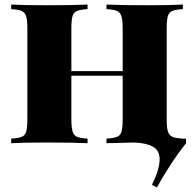

<svg xmlns="http://www.w3.org/2000/svg" viewBox="-20 -628 851 842"><path d="M796 -20V0Q763 41 726.5 97Q690 153 668 194L646 183Q680 115 680 71Q680 32 651 15.5Q622 -1 568 -3L447 0V-20Q479 -22 493.5 -28Q508 -34 513 -51Q518 -68 518 -106V-296H293V-106Q293 -68 298.5 -51Q304 -34 318 -28Q332 -22 364 -20V0Q303 -3 187 -3Q80 -3 29 0V-20Q61 -22 75.5 -28Q90 -34 95 -51Q100 -68 100 -106V-502Q100 -540 94.5 -557Q89 -574 75 -580Q61 -586 29 -588V-608Q80 -605 187 -605Q302 -605 364 -608V-588Q332 -586 317.5 -580Q303 -574 298 -557Q293 -540 293 -502V-316H518V-502Q518 -540 512.5 -557Q507 -574 493 -580Q479 -586 447 -588V-608Q508 -605 624 -605Q731 -605 782 -608V-588Q750 -586 735.5 -580Q721 -574 716 -557Q711 -540 711 -502V-106Q711 -68 716.5 -51Q722 -34 736 -28Q750 -22 782 -20Z"/></svg>

Font: Playfair Display SC Black
Style: Regular
Weight: 900
Designer: Claus Eggers Sørensen
Foundry: Claus Eggers Sørensen
Version: Version 1.200; ttfautohint (v1.6)